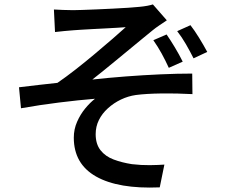

<svg xmlns="http://www.w3.org/2000/svg" viewBox="-20 -798 1040 869"><path d="M224 -755Q245 -754 266 -753Q287 -752 311 -752Q324 -752 352.5 -753Q381 -754 417.5 -755.5Q454 -757 492 -759Q530 -761 562 -763Q594 -765 611 -767Q632 -769 647.5 -772Q663 -775 672 -778L735 -706Q723 -698 703 -684.5Q683 -671 671 -661Q649 -643 621.5 -620.5Q594 -598 564.5 -573.5Q535 -549 505 -524.5Q475 -500 447.5 -477.5Q420 -455 398 -438Q470 -446 549 -452Q628 -458 705.5 -461.5Q783 -465 850 -465L851 -372Q778 -376 709.5 -375Q641 -374 595 -368Q560 -363 527.5 -347.5Q495 -332 468.5 -308Q442 -284 427.5 -254.5Q413 -225 413 -191Q413 -146 435 -118Q457 -90 494.5 -76Q532 -62 577 -55Q620 -50 658 -50.5Q696 -51 724 -53L703 50Q516 58 415 1Q314 -56 314 -175Q314 -213 329 -247Q344 -281 366 -307.5Q388 -334 410 -351Q336 -345 247.5 -334Q159 -323 75 -308L66 -403Q107 -408 154.5 -413.5Q202 -419 240 -423Q278 -449 321.5 -483Q365 -517 408.5 -553.5Q452 -590 489 -622Q526 -654 549 -675Q537 -674 512.5 -672.5Q488 -671 459 -669.5Q430 -668 401 -666.5Q372 -665 348.5 -663.5Q325 -662 312 -661Q293 -660 271 -657.5Q249 -655 229 -653ZM734 -642Q752 -616 771.5 -583.5Q791 -551 807 -519L744 -491Q729 -524 712 -555Q695 -586 674 -616ZM842 -684Q860 -661 881 -627Q902 -593 918 -563L856 -534Q840 -566 821.5 -598Q803 -630 782 -657Z"/></svg>

Font: Noto Sans SC Medium
Style: Regular
Weight: 500
Designer: Ryoko NISHIZUKA  (kana, bopomofo & ideographs); Paul D. Hunt (Latin, Greek & Cyrillic); Sandoll Communications , Soo-you
Foundry: Adobe
Version: Version 2.004-H2;hotconv 1.0.118;makeotfexe 2.5.65603